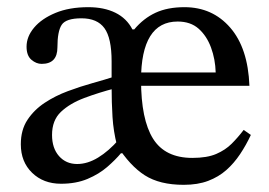

<svg xmlns="http://www.w3.org/2000/svg" viewBox="-20 -505 749 535"><path d="M492 10Q425 10 383.5 -16.5Q342 -43 306 -100Q296 -139 293.5 -179Q291 -219 291 -265V-334Q291 -399 271 -426.5Q251 -454 207 -454Q164 -454 152 -436Q140 -418 140 -373Q140 -350 129 -338.5Q118 -327 96 -327Q81 -327 67.5 -338.5Q54 -350 54 -375Q54 -403 75 -428Q96 -453 134.5 -469Q173 -485 226 -485Q270 -485 301.5 -469.5Q333 -454 349 -423H354Q380 -454 413.5 -469.5Q447 -485 494 -485Q572 -485 621.5 -428Q671 -371 675 -266H365V-303H581Q580 -340 568 -372.5Q556 -405 533.5 -425Q511 -445 475 -445Q424 -445 398.5 -404Q373 -363 373 -282Q373 -172 406.5 -118.5Q440 -65 516 -65Q557 -65 582.5 -76Q608 -87 625.5 -104.5Q643 -122 659 -143L679 -129Q666 -101 649 -75.5Q632 -50 610.5 -31Q589 -12 560 -1Q531 10 492 10ZM150 7Q101 7 69.5 -23.5Q38 -54 38 -103Q38 -143 56.5 -171Q75 -199 104.5 -218.5Q134 -238 169 -251Q204 -264 238 -273.5Q272 -283 297 -291L301 -259Q255 -247 215 -232Q175 -217 150 -193.5Q125 -170 125 -129Q125 -92 144.5 -70Q164 -48 195 -48Q224 -48 253.5 -66Q283 -84 311 -116L330 -78H317Q302 -60 279 -40Q256 -20 224 -6.5Q192 7 150 7Z"/></svg>

Font: STIX Two Text
Style: Regular
Weight: 400
Designer: Ross Mills, John Hudson & Paul Hanslow, Tiro Typeworks Ltd; with prior portions MicroPress Inc., and Coen Hoffman.
Foundry: Tiro Typeworks Ltd
Version: Version 2.13 b171